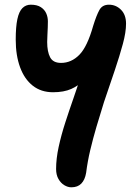

<svg xmlns="http://www.w3.org/2000/svg" viewBox="-20 -533 588 818"><path d="M284 265Q269 265 254 256Q239 247 229 229.5Q219 212 219 187Q219 143 230 92.5Q241 42 258 -10.5Q275 -63 292.5 -113Q310 -163 322.5 -204Q335 -245 338 -273L378 -250Q361 -218 338 -193Q315 -168 283.5 -154Q252 -140 206 -140Q155 -140 119.5 -168Q84 -196 65.5 -246.5Q47 -297 47 -364Q47 -419 54 -451.5Q61 -484 75.5 -498.5Q90 -513 111 -513Q138 -513 154 -502.5Q170 -492 177 -476Q184 -460 184 -442Q184 -433 183.5 -416.5Q183 -400 182 -383Q181 -366 181 -354Q181 -313 193.5 -289Q206 -265 240 -265Q284 -265 318 -299.5Q352 -334 377 -423Q391 -468 403.5 -490.5Q416 -513 444 -513Q474 -513 495.5 -491.5Q517 -470 517 -432Q517 -396 503.5 -346Q490 -296 469 -233.5Q448 -171 423 -98Q406 -44 391 7Q376 58 364.5 106.5Q353 155 347 203Q342 233 326.5 249Q311 265 284 265Z"/></svg>

Font: Shantell Sans SemiBold
Style: Regular
Weight: 600
Designer: Stephen Nixon, Anya Danilova, Shantell Martin
Foundry: Arrow Type
Version: Version 1.011;[c5ecc13dd]